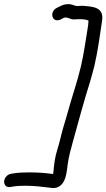

<svg xmlns="http://www.w3.org/2000/svg" viewBox="-30 -797 526 950"><path d="M292 -710C301 -712 311 -706 324 -702C337 -699 357 -703 364 -702H366C385 -702 398 -700 408 -695C408 -683 405 -662 402 -646C393 -591 385 -533 371 -471C353 -394 326 -318 305 -241C298 -215 290 -190 283 -166C271 -124 265 -92 254 -58C242 -21 238 15 235 46C235 52 234 57 233 62L232 64C191 58 152 56 113 56C86 56 59 57 36 61L24 63C-8 69 -19 108 -1 123C6 130 17 129 23 128L35 126C51 123 76 122 98 122C142 122 184 128 228 133C259 137 281 115 290 91C291 87 293 84 294 80C295 77 296 71 298 64C301 49 303 32 305 16C310 -22 320 -58 332 -101C360 -202 385 -296 416 -394C423 -420 431 -445 437 -471C456 -553 464 -623 475 -694C486 -762 430 -764 383 -768C373 -769 360 -767 350 -767L348 -768H347C337 -768 325 -779 301 -776C291 -776 279 -772 265 -765L253 -759C211 -740 227 -678 273 -702L284 -708C287 -710 288 -710 289 -710Z"/></svg>

Font: Stray Cat
Style: ExBdCnObl
Weight: 800
Version: Version 1.0